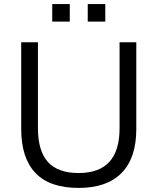

<svg xmlns="http://www.w3.org/2000/svg" viewBox="-20 -912 770 941"><path d="M84 0ZM366 9Q223 9 153.5 -64.5Q84 -138 84 -279V-705H166V-283Q166 -173 214.5 -118.5Q263 -64 366 -64Q566 -64 566 -283V-705H648V-279Q648 -138 576 -64.5Q504 9 366 9ZM410 -806V-892H496V-806ZM236 -806V-892H322V-806Z"/></svg>

Font: Winston
Style: Regular
Weight: 400
Designer: Original fonts by Vernon Adams / Changes by Cristiano Sobral
Foundry: Original fonts by Vernon Adams / Changes by Cristiano Sobral
Version: Version 2.503;July 17, 2020;FontCreator 13.0.0.2655 64-bit